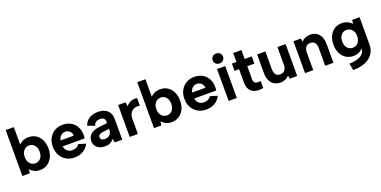

<svg xmlns="http://www.w3.org/2000/svg" viewBox="-14 -1673 5617 2827"><g transform="rotate(-20 2794.0 -260.0)"><path d="M174 -425Q197 -459 239.5 -483Q282 -507 340 -507Q406 -507 455.5 -475.5Q505 -444 533.5 -386Q562 -328 562 -250Q562 -172 533.5 -114.5Q505 -57 455 -25Q405 7 340 7Q288 7 248 -13.5Q208 -34 186 -62L178 0H62V-720H190V-423ZM424 -250Q424 -313 391.5 -351.5Q359 -390 307 -390Q275 -390 248.5 -373.5Q222 -357 206 -326Q190 -295 190 -250Q190 -205 206 -174Q222 -143 248.5 -126.5Q275 -110 307 -110Q359 -110 391.5 -148.5Q424 -187 424 -250Z M882 7Q807 7 750 -26Q693 -59 661.5 -118Q630 -177 630 -254Q630 -328 661.5 -385Q693 -442 748 -474.5Q803 -507 874 -507Q946 -507 1001 -476Q1056 -445 1086.5 -389.5Q1117 -334 1117 -260Q1117 -249 1115.5 -235.5Q1114 -222 1112 -207H768Q772 -175 788.5 -152.5Q805 -130 829.5 -117.5Q854 -105 885 -105Q922 -105 951.5 -120Q981 -135 994 -161L1107 -127Q1077 -63 1018 -28Q959 7 882 7ZM977 -300Q976 -328 962 -350.5Q948 -373 925 -385.5Q902 -398 874 -398Q849 -398 827 -385.5Q805 -373 789.5 -351Q774 -329 769 -300Z M1509 0 1499 -61Q1474 -30 1442.5 -12Q1411 6 1358 6Q1308 6 1270.5 -11.5Q1233 -29 1212 -60.5Q1191 -92 1191 -135Q1191 -198 1236.5 -239.5Q1282 -281 1374 -292L1499 -306V-341Q1499 -362 1480 -380Q1461 -398 1420 -398Q1384 -398 1357.5 -380.5Q1331 -363 1322 -328L1212 -368Q1232 -435 1288 -471Q1344 -507 1426 -507Q1526 -507 1576.5 -457.5Q1627 -408 1627 -327V0ZM1499 -217 1391 -203Q1358 -199 1341 -183.5Q1324 -168 1324 -146Q1324 -125 1341 -110.5Q1358 -96 1389 -96Q1424 -96 1448.5 -109Q1473 -122 1486 -147Q1499 -172 1499 -209Z M1744 -500H1860L1869 -436Q1890 -462 1916.5 -478.5Q1943 -495 1975 -501.5Q2007 -508 2042 -500V-380Q2015 -389 1985.5 -385Q1956 -381 1930.5 -364Q1905 -347 1888.5 -315.5Q1872 -284 1872 -236V0H1744Z M2236 -425Q2259 -459 2301.5 -483Q2344 -507 2402 -507Q2468 -507 2517.5 -475.5Q2567 -444 2595.5 -386Q2624 -328 2624 -250Q2624 -172 2595.5 -114.5Q2567 -57 2517 -25Q2467 7 2402 7Q2350 7 2310 -13.5Q2270 -34 2248 -62L2240 0H2124V-720H2252V-423ZM2486 -250Q2486 -313 2453.5 -351.5Q2421 -390 2369 -390Q2337 -390 2310.5 -373.5Q2284 -357 2268 -326Q2252 -295 2252 -250Q2252 -205 2268 -174Q2284 -143 2310.5 -126.5Q2337 -110 2369 -110Q2421 -110 2453.5 -148.5Q2486 -187 2486 -250Z M2944 7Q2869 7 2812 -26Q2755 -59 2723.5 -118Q2692 -177 2692 -254Q2692 -328 2723.5 -385Q2755 -442 2810 -474.5Q2865 -507 2936 -507Q3008 -507 3063 -476Q3118 -445 3148.5 -389.5Q3179 -334 3179 -260Q3179 -249 3177.5 -235.5Q3176 -222 3174 -207H2830Q2834 -175 2850.5 -152.5Q2867 -130 2891.5 -117.5Q2916 -105 2947 -105Q2984 -105 3013.5 -120Q3043 -135 3056 -161L3169 -127Q3139 -63 3080 -28Q3021 7 2944 7ZM3039 -300Q3038 -328 3024 -350.5Q3010 -373 2987 -385.5Q2964 -398 2936 -398Q2911 -398 2889 -385.5Q2867 -373 2851.5 -351Q2836 -329 2831 -300Z M3294 -500H3422V0H3294ZM3359 -564Q3323 -564 3300 -587Q3277 -610 3277 -642Q3277 -675 3300 -697.5Q3323 -720 3359 -720Q3393 -720 3416.5 -697.5Q3440 -675 3440 -642Q3440 -610 3416.5 -587Q3393 -564 3359 -564Z M3598 -500V-640H3727V-500H3838V-387H3727V-184Q3727 -145 3744 -129Q3761 -113 3786.5 -112Q3812 -111 3838 -115V-5Q3792 5 3748.5 1Q3705 -3 3671 -22.5Q3637 -42 3617.5 -82Q3598 -122 3598 -184V-387H3527V-500Z M4368 0H4251L4243 -52Q4218 -24 4183.5 -8.5Q4149 7 4110 7Q4052 7 4010 -18Q3968 -43 3945 -90.5Q3922 -138 3922 -208V-500H4051V-224Q4051 -167 4073.5 -137.5Q4096 -108 4143 -108Q4190 -108 4215 -138Q4240 -168 4240 -225V-500H4368Z M4491 -500H4607L4616 -449Q4640 -476 4674.5 -491.5Q4709 -507 4749 -507Q4808 -507 4849.5 -482Q4891 -457 4913.5 -409.5Q4936 -362 4936 -292V0H4807V-275Q4807 -333 4784 -362Q4761 -391 4715 -391Q4668 -391 4643.5 -361.5Q4619 -332 4619 -274V0H4491Z M5411 -500H5527V-74Q5527 11 5485 72.5Q5443 134 5363.5 167Q5284 200 5173 200L5153 92Q5274 90 5336.5 49Q5399 8 5399 -69V-71L5416 -77Q5392 -42 5350 -17.5Q5308 7 5250 7Q5184 7 5134 -25Q5084 -57 5055.5 -114.5Q5027 -172 5027 -250Q5027 -328 5055.5 -386Q5084 -444 5134 -475.5Q5184 -507 5250 -507Q5284 -507 5313.5 -497.5Q5343 -488 5365.5 -472.5Q5388 -457 5403 -438ZM5164 -250Q5164 -187 5196.5 -148.5Q5229 -110 5283 -110Q5314 -110 5340 -126.5Q5366 -143 5382.5 -175Q5399 -207 5399 -250Q5399 -295 5382.5 -326Q5366 -357 5339.5 -373.5Q5313 -390 5283 -390Q5229 -390 5196.5 -351.5Q5164 -313 5164 -250Z"/></g></svg>

Font: Albert Sans
Style: Bold
Weight: 700
Designer: Andreas Rasmussen
Foundry: a.Foundry
Version: Version 1.025